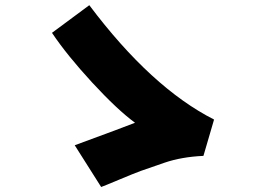

<svg xmlns="http://www.w3.org/2000/svg" viewBox="-20 -748 1040 759"><path d="M185.5 -618.2 333 -727.5Q578.1 -401.4 826.2 -275.4L784.2 -131.8Q698.2 -127.9 630.9 -105Q563.5 -82 536.6 -72.3Q509.8 -62.5 451.7 -38.1Q393.6 -13.7 379.9 -8.8L275.4 -173.8Q477.5 -248 513.7 -262.7Q443.4 -314.5 344.2 -421.9Q245.1 -529.3 185.5 -618.2Z"/></svg>

Font: GenEi M Gothic v2 Black
Style: Regular
Weight: 900
Version: Version 2.0